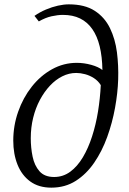

<svg xmlns="http://www.w3.org/2000/svg" viewBox="-20 -851 594 883"><path d="M216 12Q158 12 119 -16.5Q80 -45 60.5 -94Q41 -143 41 -204.5Q41 -273 63.5 -337.2Q86 -401.5 126 -452.2Q166 -503 219.2 -532.5Q272.5 -562 333 -562Q366 -562 399.5 -552.8Q433 -543.5 451 -529Q450 -590.5 438.5 -637.8Q427 -685 404.5 -717.2Q382 -749.5 348.5 -766Q315 -782.5 269.5 -782.5Q245.5 -782.5 217.2 -776.2Q189 -770 158.5 -752.5L138.5 -778Q163.5 -795.5 191.5 -807.2Q219.5 -819 246.5 -825Q273.5 -831 296.5 -831Q370 -831 415.8 -801.2Q461.5 -771.5 485.8 -721.5Q510 -671.5 517.8 -610.5Q525.5 -549.5 523.5 -486Q521.5 -423.5 509 -354.8Q496.5 -286 473 -221Q449.5 -156 413.5 -103.2Q377.5 -50.5 328.5 -19.2Q279.5 12 216 12ZM229 -37Q270 -37 303 -61.2Q336 -85.5 361 -127.5Q386 -169.5 403.5 -223.8Q421 -278 430.8 -338.5Q440.5 -399 443.5 -459.5Q431.5 -479 412.2 -491.5Q393 -504 371.2 -509.8Q349.5 -515.5 330.5 -515.5Q297.5 -515.5 266.8 -500.2Q236 -485 209.8 -457Q183.5 -429 163.5 -391.5Q143.5 -354 132.5 -309.2Q121.5 -264.5 121.5 -215.5Q121.5 -171.5 130 -130.5Q138.5 -89.5 161.8 -63.2Q185 -37 229 -37Z"/></svg>

Font: Merriweather 28pt Light
Style: Italic
Weight: 300
Italic angle: -7.8°
Version: Version 2.101